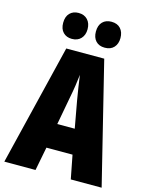

<svg xmlns="http://www.w3.org/2000/svg" viewBox="-135 -1104 844 1094"><g transform="rotate(15 287.0 -557.0)"><path d="M392 -93 365 -232H211L184 -93H0L174 -807H398L574 -93ZM310 -538Q303 -578 297.5 -615Q292 -652 288 -682Q285 -654 279.5 -617Q274 -580 266 -540L236 -378H339ZM119 -944Q119 -981 138.5 -1001Q158 -1021 190 -1021Q224 -1021 243.5 -1000Q263 -979 263 -944Q263 -910 243.5 -889Q224 -868 190 -868Q158 -868 138.5 -888Q119 -908 119 -944ZM312 -944Q312 -981 331.5 -1001Q351 -1021 384 -1021Q419 -1021 438 -1000Q457 -979 457 -944Q457 -910 438 -889Q419 -868 384 -868Q350 -868 331 -888.5Q312 -909 312 -944Z"/></g></svg>

Font: Noto Sans Kannada UI ExtraCondensed Black
Style: Regular
Weight: 900
Width: 2
Designer: Jelle Bosma - Monotype Design Team
Foundry: Monotype Imaging Inc.
Version: Version 2.005; ttfautohint (v1.8.4.7-5d5b)